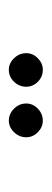

<svg xmlns="http://www.w3.org/2000/svg" viewBox="139 -876 117 435"><g transform="rotate(-90 197.5 -658.5)"><path d="M257 -620Q241 -620 229.8 -631.2Q218.5 -642.5 218.5 -657.5Q218.5 -673.5 229.8 -685.2Q241 -697 257 -697Q271.5 -697 283 -685.2Q294.5 -673.5 294.5 -657.5Q294.5 -642.5 283 -631.2Q271.5 -620 257 -620ZM141.5 -620Q127 -620 115.5 -631.2Q104 -642.5 104 -657.5Q104 -673.5 115.5 -685.2Q127 -697 141.5 -697Q157 -697 168.8 -685.2Q180.5 -673.5 180.5 -657.5Q180.5 -642.5 168.8 -631.2Q157 -620 141.5 -620Z"/></g></svg>

Font: Imbue 10pt
Style: Regular
Weight: 400
Designer: Tyler Finck
Foundry: Etcetera Type Company
Version: Version 1.102; ttfautohint (v1.8.3)